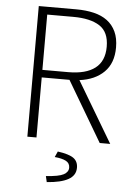

<svg xmlns="http://www.w3.org/2000/svg" viewBox="-59 -703 662 965"><g transform="rotate(5 272.0 -220.0)"><path d="M97 0V-659H286Q335 -659 375 -649.5Q415 -640 443 -619Q471 -598 486.5 -565Q502 -532 502 -485Q502 -406 456.5 -361Q411 -316 333 -306L515 0H462L283 -303H143V0ZM143 -341H274Q362 -341 408.5 -376.5Q455 -412 455 -485Q455 -559 408 -589.5Q361 -620 274 -620H143ZM214 219 207 189Q272 185 296 172Q320 159 320 137Q320 114 299.5 103.5Q279 93 243 90L256 61Q313 69 336 85.5Q359 102 359 134Q359 173 322 193.5Q285 214 214 219Z"/></g></svg>

Font: hySource Sans Pro Light
Style: Regular
Weight: 300
Designer: Paul D. Hunt
Foundry: Adobe Systems Incorporated
Version: Version 2.021;PS 2.000;hotconv 1.0.86;makeotf.lib2.5.63406